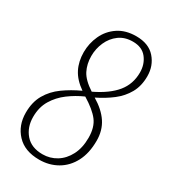

<svg xmlns="http://www.w3.org/2000/svg" viewBox="-182 -810 796 906"><g transform="rotate(30 216.0 -357.0)"><path d="M181 10Q102 10 59 -36Q16 -82 16 -151Q16 -209 40 -250.5Q64 -292 105 -321.5Q146 -351 196 -374Q150 -406 130 -445.5Q110 -485 110 -535Q110 -583 130 -626.5Q150 -670 190 -697Q230 -724 288 -724Q356 -724 391.5 -683.5Q427 -643 427 -586Q427 -533 405 -494Q383 -455 346 -426.5Q309 -398 262 -375Q317 -342 344.5 -300.5Q372 -259 372 -203Q372 -135 347 -87.5Q322 -40 278.5 -15Q235 10 181 10ZM236 -392Q313 -429 350.5 -475Q388 -521 388 -584Q388 -629 362.5 -661.5Q337 -694 287 -694Q243 -694 212.5 -671.5Q182 -649 166 -613Q150 -577 150 -537Q150 -494 167.5 -459.5Q185 -425 236 -392ZM182 -20Q223 -20 257 -41Q291 -62 311.5 -101.5Q332 -141 332 -196Q332 -253 306 -287Q280 -321 221 -357Q178 -338 140.5 -310Q103 -282 79.5 -243Q56 -204 56 -151Q56 -95 88.5 -57.5Q121 -20 182 -20Z"/></g></svg>

Font: Noto Serif ExtraCondensed ExtraLight
Style: Italic
Weight: 200
Width: 2
Italic angle: -12°
Designer: Monotype Design Team
Foundry: Monotype Imaging Inc.
Version: Version 2.014; ttfautohint (v1.8.4.7-5d5b)